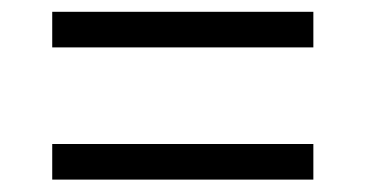

<svg xmlns="http://www.w3.org/2000/svg" viewBox="-20 -456 606 318"><path d="M66.5 -158.5V-217.5Q112 -217.5 155 -217.5Q198 -217.5 235 -217.5H330.5Q368 -217.5 410.5 -217.5Q453 -217.5 499 -217.5V-158.5Q453 -158.5 410.5 -158.5Q368 -158.5 330.5 -158.5H235Q198 -158.5 155 -158.5Q112 -158.5 66.5 -158.5ZM66.5 -377.5V-436.5Q112 -436.5 155 -436.5Q198 -436.5 235 -436.5H330.5Q368 -436.5 410.5 -436.5Q453 -436.5 499 -436.5V-377.5Q453 -377.5 410.5 -377.5Q368 -377.5 330.5 -377.5H235Q198 -377.5 155 -377.5Q112 -377.5 66.5 -377.5Z"/></svg>

Font: Commissioner Thin Light
Style: Regular
Weight: 300
Version: Version 1.000